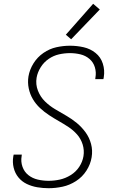

<svg xmlns="http://www.w3.org/2000/svg" viewBox="-20 -984 616 1012"><path d="M236 8Q273 8 310 0Q347 -8 380.5 -29.5Q414 -51 435.5 -84.5Q457 -118 463 -155Q469 -191 460 -225Q451 -259 431 -286.5Q411 -314 385 -335.5Q359 -357 329.5 -374Q300 -391 270.5 -408.5Q241 -426 217 -449.5Q193 -473 180 -506Q167 -539 173 -575Q178 -603 194.5 -629.5Q211 -656 236.5 -673.5Q262 -691 291 -697.5Q320 -704 349 -704Q377 -704 404 -697.5Q431 -691 451.5 -673.5Q472 -656 480 -629.5Q488 -603 483 -575Q482 -571 482 -567H525Q526 -572 527 -577Q533 -614 522 -648.5Q511 -683 483.5 -705Q456 -727 421 -735Q386 -743 349 -743Q313 -743 277 -735Q241 -727 209 -705Q177 -683 156.5 -650Q136 -617 130 -581Q125 -549 131.5 -518Q138 -487 153.5 -461Q169 -435 191 -414.5Q213 -394 238 -377.5Q263 -361 289.5 -346Q316 -331 341 -314.5Q366 -298 386 -275.5Q406 -253 415.5 -223Q425 -193 420 -161Q415 -131 397.5 -104.5Q380 -78 352.5 -61Q325 -44 295.5 -37.5Q266 -31 236 -31Q207 -31 179 -37.5Q151 -44 129.5 -61Q108 -78 98.5 -105Q89 -132 94 -161Q95 -165 95 -169H52Q51 -164 50 -159Q45 -129 52 -100Q59 -71 77 -49Q95 -27 121 -14.5Q147 -2 176.5 3Q206 8 236 8ZM355 -777 506 -934 471 -964 327 -801Z"/></svg>

Font: Iosevka Sparkle XLtObl
Style: Regular
Weight: 200
Italic angle: -9°
Designer: Belleve Invis
Foundry: Belleve Invis
Version: Version 4.5.0; ttfautohint (v1.8.3)